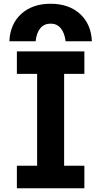

<svg xmlns="http://www.w3.org/2000/svg" viewBox="-20 -1004 540 1024"><path d="M250 -984Q347 -984 406.5 -930Q466 -876 470 -784H330Q324 -830 303.5 -854Q283 -878 250 -878Q216 -878 195.5 -854Q175 -830 170 -784H30Q34 -876 93.5 -930Q153 -984 250 -984ZM70 0V-120H178V-610H70V-730H430V-610H322V-120H430V0Z"/></svg>

Font: M PLUS Code Latin
Style: Bold
Weight: 700
Designer: Coji Morishita
Foundry: UNDERFOREST DESIGN
Version: Version 1.002; ttfautohint (v1.8.3)